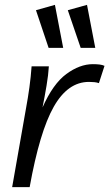

<svg xmlns="http://www.w3.org/2000/svg" viewBox="-20 -770 450 790"><path d="M387 -428Q378 -431 368 -432Q358 -433 346 -433Q259 -433 201 -330.5Q143 -228 102 0H30L87 -324Q95 -367 101 -410.5Q107 -454 110 -497H181Q179 -462 171.5 -417.5Q164 -373 155 -328Q198 -425 253 -465.5Q308 -506 362 -506Q378 -506 390 -504.5Q402 -503 410 -499ZM312 -573 259 -728 338 -750 372 -573ZM180 -573 128 -728 206 -750 240 -573Z"/></svg>

Font: Livvic
Style: Italic
Weight: 400
Italic angle: -10°
Designer: Jacques Le Bailly, Baron von Fonthausen
Version: Version 1.001; ttfautohint (v1.8.2)